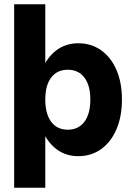

<svg xmlns="http://www.w3.org/2000/svg" viewBox="-20 -720 629 903"><path d="M46.6 -700V163H193V-700ZM153.1 -251.9Q153.1 -172 177.3 -111.9Q201.5 -51.9 245.3 -18.7Q289.1 14.5 347.9 14.5Q409.3 14.5 455.6 -18.7Q501.9 -51.9 527.7 -111.9Q553.5 -172 553.5 -251.9Q553.5 -331.9 527.7 -391.3Q501.9 -450.8 455.6 -483.6Q409.3 -516.5 347.9 -516.5Q289.1 -516.5 245.3 -483.6Q201.5 -450.8 177.3 -391.3Q153.1 -331.9 153.1 -251.9ZM404.8 -252Q404.8 -184.3 376.8 -147.1Q348.8 -110 298.9 -110Q248.6 -110 220.8 -147.1Q193 -184.3 193 -252Q193 -318.6 220.8 -355.3Q248.6 -392 298.9 -392Q348.8 -392 376.8 -355.3Q404.8 -318.6 404.8 -252Z"/></svg>

Font: Overused Grotesk Light
Style: Regular
Weight: 300
Designer: RandomMaerks
Version: Version 0.005